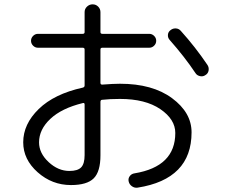

<svg xmlns="http://www.w3.org/2000/svg" viewBox="-20 -823 1040 885"><path d="M362 -348Q264 -324 212 -275Q160 -226 160 -167Q160 -117 204 -76Q248 -35 300 -35Q338 -35 354 -51.5Q370 -68 370 -108V-341Q370 -350 362 -348ZM307 30Q220 30 153.5 -29Q87 -88 87 -167Q87 -251 158.5 -320.5Q230 -390 361 -419Q370 -421 370 -429V-595Q370 -603 361 -603H155Q142 -603 132.5 -612.5Q123 -622 123 -635Q123 -648 132.5 -657.5Q142 -667 155 -667H361Q370 -667 370 -675V-767Q370 -782 381 -792.5Q392 -803 407 -803Q422 -803 432.5 -792.5Q443 -782 443 -767V-675Q443 -667 452 -667H668Q681 -667 690.5 -657.5Q700 -648 700 -635Q700 -622 690.5 -612.5Q681 -603 668 -603H452Q443 -603 443 -595V-441Q443 -433 451 -433Q503 -437 533 -437Q683 -437 773 -370.5Q863 -304 863 -213Q863 3 614 42Q600 44 588 35.5Q576 27 573 13Q570 0 578 -11Q586 -22 600 -24Q788 -55 788 -210Q788 -273 719 -320Q650 -367 533 -367Q486 -367 451 -363Q443 -363 443 -353V-107Q443 -32 412 -1Q381 30 307 30ZM814 -680Q880 -607 936 -524Q944 -512 941.5 -498Q939 -484 927 -477Q916 -469 902 -472Q888 -475 881 -486Q831 -561 762 -639Q753 -649 754 -662.5Q755 -676 766 -684Q777 -693 791 -692Q805 -691 814 -680Z"/></svg>

Font: Rounded Mplus 1c
Style: Regular
Weight: 400
Version: Version 1.059.20150529